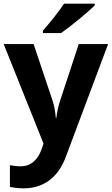

<svg xmlns="http://www.w3.org/2000/svg" viewBox="-20 -786 609 1046"><path d="M496 -756V-766H329C300 -721 246 -656 214 -619V-606H313C364 -641 458 -719 496 -756ZM0 -546 217 -4 208 23C190 76 155 120 93 120C70 120 48 117 34 114V232C52 236 76 240 110 240C214 240 296 183 338 70L569 -546H409L308 -239C298 -209 291 -179 287 -144H284C281 -179 276 -209 266 -239L163 -546Z"/></svg>

Font: Noto Sans Arabic UI
Style: Bold
Weight: 700
Designer: Monotype Design Team, Nadine Chahine and Nizar Qandah
Foundry: Monotype Imaging Inc.
Version: Version 2.010